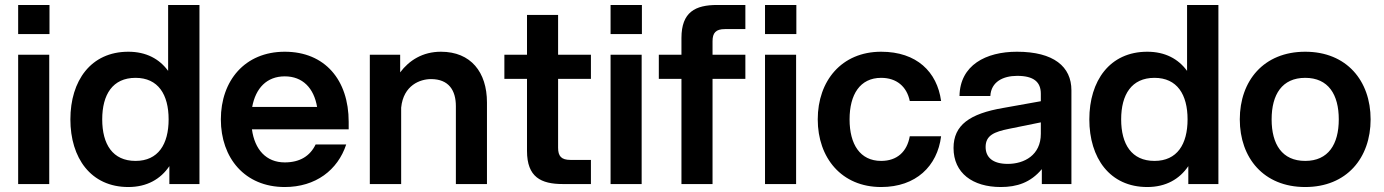

<svg xmlns="http://www.w3.org/2000/svg" viewBox="-20 -740 5563 772"><path d="M53 0H178V-520H53ZM53 -603H179V-720H53Z M782 0V-720H656V-455C621 -503 568 -532 496 -532C345 -532 263 -415 263 -260C263 -105 345 12 496 12C571 12 626 -20 661 -72V0ZM525 -93C433 -93 391 -160 391 -260C391 -360 433 -427 525 -427C616 -427 658 -360 658 -260C658 -160 616 -93 525 -93Z M1125 12C1249 12 1338 -56 1372 -159H1249C1227 -113 1186 -87 1125 -87C1050 -87 1004 -139 993 -220H1382V-250C1382 -419 1286 -532 1125 -532C964 -532 868 -415 868 -260C868 -105 964 12 1125 12ZM994 -310C1008 -386 1053 -433 1125 -433C1197 -433 1242 -386 1255 -310Z M1813 -313V0H1938V-328C1938 -450 1873 -532 1753 -532C1679 -532 1625 -497 1589 -449V-520H1467V0H1593V-307C1602 -398 1670 -422 1713 -422C1785 -422 1813 -376 1813 -313Z M2099 -680V-520H2008V-423H2099V-133C2099 -28 2155 0 2243 0H2356V-97H2274C2237 -97 2224 -112 2224 -146V-423H2356V-520H2224V-680Z M2435 0H2560V-520H2435ZM2435 -603H2561V-720H2435Z M2720 -587V-520H2629V-423H2720V0H2845V-423H2977V-520H2845V-574C2845 -608 2858 -623 2895 -623H2977V-720H2864C2776 -720 2720 -692 2720 -587Z M3056 0H3181V-520H3056ZM3056 -603H3182V-720H3056Z M3523 12C3663 12 3749 -72 3764 -192H3638C3627 -130 3587 -93 3523 -93C3438 -93 3396 -160 3396 -260C3396 -360 3438 -427 3523 -427C3585 -427 3626 -392 3638 -334H3764C3748 -451 3666 -532 3523 -532C3364 -532 3268 -415 3268 -260C3268 -105 3364 12 3523 12Z M4169 0H4288V-377C4288 -472 4217 -532 4069 -532C3944 -532 3840 -478 3838 -354H3962C3965 -411 4013 -435 4070 -435C4137 -435 4165 -410 4165 -363V-333L4014 -306C3879 -283 3814 -237 3814 -145C3814 -44 3891 12 4004 12C4069 12 4124 -6 4169 -60ZM4032 -81C3971 -81 3943 -108 3943 -149C3943 -196 3978 -210 4037 -222L4165 -248V-202C4165 -116 4098 -81 4032 -81Z M4879 0V-720H4753V-455C4718 -503 4665 -532 4593 -532C4442 -532 4360 -415 4360 -260C4360 -105 4442 12 4593 12C4668 12 4723 -20 4758 -72V0ZM4622 -93C4530 -93 4488 -160 4488 -260C4488 -360 4530 -427 4622 -427C4713 -427 4755 -360 4755 -260C4755 -160 4713 -93 4622 -93Z M5228 12C5395 12 5491 -105 5491 -260C5491 -415 5395 -532 5228 -532C5061 -532 4965 -415 4965 -260C4965 -105 5061 12 5228 12ZM5228 -93C5135 -93 5093 -160 5093 -260C5093 -360 5135 -427 5228 -427C5321 -427 5363 -360 5363 -260C5363 -160 5321 -93 5228 -93Z"/></svg>

Font: Aspekta 600
Style: Regular
Weight: 600
Designer: Ivo Dolenc
Version: Version 2.100